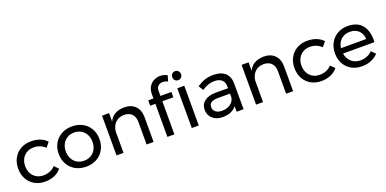

<svg xmlns="http://www.w3.org/2000/svg" viewBox="-9 -1572 4821 2400"><g transform="rotate(-20 2401.0 -372.0)"><path d="M311 -449Q259 -449 218.5 -426Q178 -403 155 -361Q132 -319 132 -264Q132 -209 154.5 -167Q177 -125 216.5 -101.5Q256 -78 307 -78Q358 -78 399 -95Q440 -112 467 -144L520 -90Q484 -45 428.5 -21Q373 3 303 3Q226 3 166 -31Q106 -65 72.5 -125.5Q39 -186 39 -264Q39 -342 72.5 -403Q106 -464 166 -498Q226 -532 303 -532Q370 -532 423.5 -511.5Q477 -491 513 -452L462 -388Q399 -449 311 -449Z M1121 -265Q1121 -187 1086.5 -126Q1052 -65 990.5 -31Q929 3 850 3Q770 3 708.5 -31Q647 -65 612.5 -125.5Q578 -186 578 -265Q578 -343 612.5 -403.5Q647 -464 708.5 -498Q770 -532 850 -532Q929 -532 990.5 -498Q1052 -464 1086.5 -403.5Q1121 -343 1121 -265ZM672 -264Q672 -209 694.5 -166Q717 -123 757.5 -99.5Q798 -76 850 -76Q901 -76 941.5 -99.5Q982 -123 1004.5 -166Q1027 -209 1027 -264Q1027 -318 1004.5 -360.5Q982 -403 941.5 -427Q901 -451 850 -451Q798 -451 757.5 -427Q717 -403 694.5 -360.5Q672 -318 672 -264Z M1744 -327V0H1651V-302Q1651 -369 1613.5 -406.5Q1576 -444 1510 -444Q1439 -443 1394.5 -398.5Q1350 -354 1344 -283V0H1251V-529H1344V-417Q1397 -530 1545 -532Q1638 -532 1691 -477.5Q1744 -423 1744 -327Z M2021 -580V-511H2167V-440H2021V0H1928V-440H1859V-511H1928V-568Q1928 -626 1952.5 -666.5Q1977 -707 2017 -727.5Q2057 -748 2103 -748Q2147 -748 2195 -724L2173 -648Q2137 -665 2105 -665Q2069 -665 2045 -643Q2021 -621 2021 -580ZM2252 -529H2345V0H2252ZM2356 -680Q2356 -654 2339.5 -637Q2323 -620 2298 -620Q2273 -620 2256.5 -637Q2240 -654 2240 -680Q2240 -706 2256.5 -723Q2273 -740 2298 -740Q2323 -740 2339.5 -723Q2356 -706 2356 -680Z M2849 0V-74Q2790 4 2664 4Q2609 4 2567.5 -17Q2526 -38 2503.5 -75Q2481 -112 2481 -158Q2481 -229 2533.5 -270.5Q2586 -312 2680 -313H2848V-338Q2848 -394 2813.5 -424.5Q2779 -455 2713 -455Q2633 -455 2550 -398L2511 -462Q2568 -499 2616.5 -515.5Q2665 -532 2732 -532Q2831 -532 2885 -483.5Q2939 -435 2940 -348L2941 0ZM2848 -188V-241H2693Q2630 -241 2599.5 -222Q2569 -203 2569 -162Q2569 -121 2600 -97Q2631 -73 2683 -73Q2748 -73 2793.5 -104.5Q2839 -136 2848 -188Z M3600 -327V0H3507V-302Q3507 -369 3469.5 -406.5Q3432 -444 3366 -444Q3295 -443 3250.5 -398.5Q3206 -354 3200 -283V0H3107V-529H3200V-417Q3253 -530 3401 -532Q3494 -532 3547 -477.5Q3600 -423 3600 -327Z M3986 -449Q3934 -449 3893.5 -426Q3853 -403 3830 -361Q3807 -319 3807 -264Q3807 -209 3829.5 -167Q3852 -125 3891.5 -101.5Q3931 -78 3982 -78Q4033 -78 4074 -95Q4115 -112 4142 -144L4195 -90Q4159 -45 4103.5 -21Q4048 3 3978 3Q3901 3 3841 -31Q3781 -65 3747.5 -125.5Q3714 -186 3714 -264Q3714 -342 3747.5 -403Q3781 -464 3841 -498Q3901 -532 3978 -532Q4045 -532 4098.5 -511.5Q4152 -491 4188 -452L4137 -388Q4074 -449 3986 -449Z M4766 -258Q4766 -238 4765 -228H4347Q4358 -157 4406.5 -115Q4455 -73 4526 -73Q4573 -73 4613.5 -90Q4654 -107 4684 -138L4735 -85Q4696 -43 4641 -20Q4586 3 4519 3Q4441 3 4380.5 -30.5Q4320 -64 4286.5 -125Q4253 -186 4253 -264Q4253 -342 4286.5 -402.5Q4320 -463 4380 -497.5Q4440 -532 4517 -532Q4640 -532 4703 -459.5Q4766 -387 4766 -258ZM4682 -300Q4678 -372 4634 -413.5Q4590 -455 4518 -455Q4448 -455 4401.5 -413Q4355 -371 4346 -300Z"/></g></svg>

Font: Gontserrat
Style: Regular
Weight: 400
Designer: Julieta Ulanovsky
Foundry: Julieta Ulanovsky
Version: Version 6.001